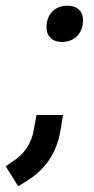

<svg xmlns="http://www.w3.org/2000/svg" viewBox="-72 -503 330 673"><path d="M91 -407Q91 -441 111 -462Q131 -483 165 -483Q190 -483 204.5 -469.5Q219 -456 219 -433Q219 -398 198.5 -377Q178 -356 144 -356Q120 -356 105.5 -370Q91 -384 91 -407ZM-52 80 -29 64Q34 24 46 -46L56 -100H149L140 -46Q130 14 100 58Q70 102 19 133L-8 150Z"/></svg>

Font: Bai Jamjuree Medium
Style: Italic
Weight: 500
Italic angle: -10°
Version: Version 1.000; ttfautohint (v1.6)